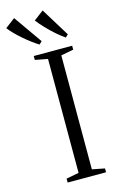

<svg xmlns="http://www.w3.org/2000/svg" viewBox="-231 -1034 649 1089"><g transform="rotate(-15 93.5 -490.0)"><path d="M97.5 -37V-706L23.5 -720V-743H249V-720L175.5 -706V-37L249 -22.5V0H23.5V-23ZM72 -797.5Q54.5 -808 32 -824.8Q9.5 -841.5 -13.2 -861.2Q-36 -881 -55.2 -900.5Q-74.5 -920 -86 -936L-28.5 -979.5L88.5 -813L73 -797.5ZM226 -797.5Q204.5 -812 176.5 -836.2Q148.5 -860.5 122.8 -887.8Q97 -915 81.5 -936L139 -979.5L242 -812L227 -797.5Z"/></g></svg>

Font: Merriweather 120pt Light
Style: Regular
Weight: 300
Version: Version 2.100